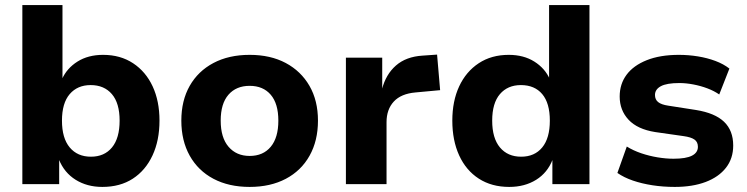

<svg xmlns="http://www.w3.org/2000/svg" viewBox="-20 -725 2941 756"><path d="M383 11Q323 11 278 -17Q233 -45 212 -97H213V0H68V-705H226V-413H224Q243 -456 285 -482.5Q327 -509 386 -509Q454 -509 504 -476Q554 -443 581 -385Q608 -327 608 -250Q608 -172 580.5 -113Q553 -54 503 -21.5Q453 11 383 11ZM338 -108Q391 -108 421 -144.5Q451 -181 451 -250Q451 -319 420.5 -354.5Q390 -390 337 -390Q285 -390 254.5 -354.5Q224 -319 224 -250Q224 -181 254.5 -144.5Q285 -108 338 -108Z M963 11Q881 11 820.5 -21Q760 -53 727 -112Q694 -171 694 -250Q694 -329 727 -387Q760 -445 820.5 -477Q881 -509 963 -509Q1045 -509 1105 -477Q1165 -445 1198.5 -387Q1232 -329 1232 -250Q1232 -171 1199 -112Q1166 -53 1105.5 -21Q1045 11 963 11ZM963 -111Q1016 -111 1046 -147Q1076 -183 1076 -250Q1076 -317 1046 -352Q1016 -387 963 -387Q910 -387 879.5 -352Q849 -317 849 -250Q849 -183 880 -147Q911 -111 963 -111Z M1342 0V-498H1485V-373H1484Q1499 -432 1539 -467Q1579 -502 1644 -506L1701 -510L1713 -370L1616 -361Q1559 -356 1530.5 -325Q1502 -294 1502 -244V0Z M1985 11Q1916 11 1865.5 -21.5Q1815 -54 1788 -113Q1761 -172 1761 -250Q1761 -327 1788 -385Q1815 -443 1865 -476Q1915 -509 1983 -509Q2042 -509 2084 -482.5Q2126 -456 2145 -413H2142V-705H2301V0H2155V-97H2156Q2136 -45 2091 -17Q2046 11 1985 11ZM2032 -108Q2085 -108 2115 -144.5Q2145 -181 2145 -250Q2145 -319 2115 -354.5Q2085 -390 2031 -390Q1979 -390 1948.5 -354.5Q1918 -319 1918 -250Q1918 -181 1948.5 -144.5Q1979 -108 2032 -108Z M2637 11Q2591 11 2549 4.5Q2507 -2 2472 -14Q2437 -26 2411 -44L2448 -148Q2474 -132 2505 -121.5Q2536 -111 2569 -105.5Q2602 -100 2632 -100Q2681 -100 2704.5 -112Q2728 -124 2728 -147Q2728 -166 2714.5 -175.5Q2701 -185 2672 -189L2560 -205Q2490 -216 2455 -253.5Q2420 -291 2420 -345Q2420 -394 2447 -430.5Q2474 -467 2526.5 -488Q2579 -509 2653 -509Q2691 -509 2728 -503Q2765 -497 2797 -485Q2829 -473 2852 -455L2812 -353Q2792 -367 2765.5 -377Q2739 -387 2710 -392.5Q2681 -398 2655 -398Q2605 -398 2582 -385.5Q2559 -373 2559 -351Q2559 -333 2571.5 -323Q2584 -313 2611 -309L2720 -292Q2795 -280 2831 -245.5Q2867 -211 2867 -152Q2867 -101 2838.5 -64.5Q2810 -28 2758.5 -8.5Q2707 11 2637 11Z"/></svg>

Font: Nunito Sans 9pt ExtraBold
Style: Regular
Weight: 800
Version: Version 3.101;gftools[0.9.27]